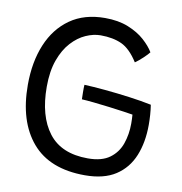

<svg xmlns="http://www.w3.org/2000/svg" viewBox="-78 -742 795 840"><g transform="rotate(10 319.0 -322.5)"><path d="M353.5 24Q197 24 118.2 -68.2Q39.5 -160.5 39.5 -323Q39.5 -424.5 72 -502.5Q104.5 -580.5 167.5 -624.8Q230.5 -669 322 -669Q381.5 -669 425.5 -651.2Q469.5 -633.5 498.8 -607.2Q528 -581 543 -555.5Q536.5 -546.5 517.8 -528.8Q499 -511 483.5 -500.5Q448.5 -555.5 409.8 -573.2Q371 -591 316 -591Q284.5 -591 250.5 -576Q216.5 -561 187.5 -529.2Q158.5 -497.5 140.5 -447.8Q122.5 -398 122.5 -329Q122.5 -198.5 179 -124.8Q235.5 -51 353.5 -51Q415.5 -51 450.5 -76.8Q485.5 -102.5 500 -144.2Q514.5 -186 514.5 -233.5Q514.5 -255.5 513 -273.5Q501 -275.5 472 -279.8Q443 -284 407.2 -288.5Q371.5 -293 338 -296.5Q304.5 -300 283.5 -301Q283 -312.5 282.8 -332.8Q282.5 -353 283.5 -365.5Q321.5 -364 375.8 -359Q430 -354 485.8 -346.5Q541.5 -339 584.5 -330Q588 -308 589.5 -285.5Q591 -263 591 -242Q591 -164 566.5 -104Q542 -44 489.8 -10Q437.5 24 353.5 24Z"/></g></svg>

Font: Grandstander Light
Style: Regular
Weight: 300
Designer: Tyler Finck
Foundry: Etcetera Type Co
Version: Version 1.200; ttfautohint (v1.8.3)